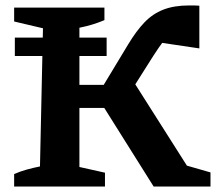

<svg xmlns="http://www.w3.org/2000/svg" viewBox="-20 -686 794 706"><path d="M32 0V-46Q55 -56 78.5 -62.5Q102 -69 127 -74L138 -582L32 -607V-658H364V-612Q343 -603 320 -596Q297 -589 272 -584V-72L366 -51V0ZM209 -289V-374H424V-289ZM545 0 339 -328 452 -416 704 -19 615 -92 754 -52V0ZM432 -304 333 -327 452 -524Q481 -572 511 -603.5Q541 -635 580.5 -650.5Q620 -666 676 -666Q685 -666 694 -666Q703 -666 713 -665V-508L558 -531L615 -573Q600 -560 582 -536Q564 -512 544 -481ZM34.6 -547.7H372.1V-480H34.6Z"/></svg>

Font: Piazzolla 24pt
Style: Bold
Weight: 700
Designer: Juan Pablo del Peral
Foundry: Huerta Tipografica
Version: Version 2.005